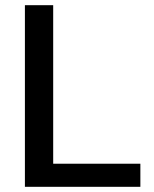

<svg xmlns="http://www.w3.org/2000/svg" viewBox="-20 -720 594 740"><path d="M76 -700H185V-89H521V0H76Z"/></svg>

Font: Sarabun Medium
Style: Regular
Weight: 500
Designer: Suppakit Chalermlarp | Katatrad Co.,Ltd.
Foundry: Cadson Demak Co.,Ltd.
Version: Version 1.000; ttfautohint (v1.6)